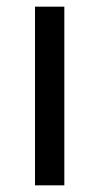

<svg xmlns="http://www.w3.org/2000/svg" viewBox="-20 -556 298 576"><path d="M173 0H85V-536H173Z"/></svg>

Font: Noto Sans Khmer
Style: Regular
Weight: 400
Designer: Danh Hong and the Monotype Design Team
Foundry: Monotype Imaging Inc.
Version: Version 2.003